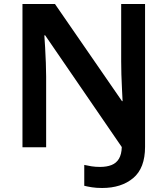

<svg xmlns="http://www.w3.org/2000/svg" viewBox="-20 -734 835 957"><path d="M489 203Q460 203 438 199.5Q416 196 400 192V88Q417 92 436.5 95Q456 98 479 98Q512 98 536 88.5Q560 79 573 57Q586 35 587 -1L205 -558H201Q203 -533 205 -496Q207 -459 208.5 -421Q210 -383 210 -353V0H92V-714H254L588 -230H591Q590 -256 588 -291Q586 -326 585 -363Q584 -400 584 -428V-714H703V-2Q703 104 644 153.5Q585 203 489 203Z"/></svg>

Font: Noto Sans Javanese SemiBold
Style: Regular
Weight: 600
Version: Version 2.004